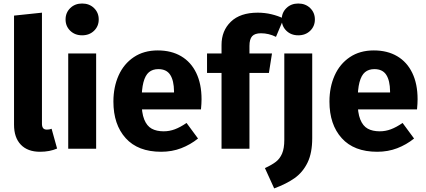

<svg xmlns="http://www.w3.org/2000/svg" viewBox="-20 -829 2375 1070"><path d="M203 16.8Q134 16.8 96.1 -22.7Q58.2 -62.2 58.2 -134V-742L213.8 -758.4V-139.6Q213.8 -123 220.4 -114.8Q227 -106.6 241.4 -106.6Q255.6 -106.6 267.6 -111.4L298.2 -1.2Q256.8 16.8 203 16.8Z M515.8 -531.2V0H360.2V-531.2ZM437.6 -809.4Q478 -809.4 504.1 -783.9Q530.2 -758.4 530.2 -720.6Q530.2 -682.8 504.1 -657.5Q478 -632.2 437.6 -632.2Q397.6 -632.2 371.5 -657.5Q345.4 -682.8 345.4 -720.6Q345.4 -758.4 371.5 -783.9Q397.6 -809.4 437.6 -809.4Z M859.2 -548Q934.6 -548 989.4 -515.8Q1044.2 -483.6 1073.7 -422.4Q1103.2 -361.2 1103.2 -276Q1103.2 -251.8 1100 -219.4H755.2L754 -313.8H949.8V-320.4Q949.2 -379.8 928.7 -411.8Q908.2 -443.8 862.4 -443.8Q830.6 -443.8 810.1 -426.7Q789.6 -409.6 779.3 -370.2Q769 -330.8 769 -263.8Q769 -200 783.7 -163.4Q798.4 -126.8 825.3 -112Q852.2 -97.2 892.2 -97.2Q924.2 -97.2 954.4 -108.5Q984.6 -119.8 1019.6 -143.8L1083.6 -57Q1040.8 -22.6 989.5 -2.9Q938.2 16.8 878 16.8Q748.8 16.8 680.4 -59.1Q612 -135 612 -262.8Q612 -343.6 640.9 -408.3Q669.8 -473 725.6 -510.5Q781.4 -548 859.2 -548Z M1416.2 -758.4Q1455.8 -758.4 1493 -749.5Q1530.2 -740.6 1560.8 -725.4L1518 -623.6Q1477.8 -643.6 1434.4 -643.6Q1400.2 -643.6 1385.2 -627.2Q1370.2 -610.8 1370.2 -573V0H1214.6V-578.6Q1214.6 -658 1266.8 -708.2Q1319 -758.4 1416.2 -758.4ZM1495.8 -531.2 1478.6 -422.4H1133.8V-531.2Z M1720 -531.2V-59Q1720 23.6 1693.9 77.2Q1667.8 130.8 1622.5 163.1Q1577.2 195.4 1508 221L1456.4 107.8Q1495.4 89.8 1517.6 72.6Q1539.8 55.4 1552.1 26.6Q1564.4 -2.2 1564.4 -49.4V-531.2ZM1642.2 -809.4Q1682.6 -809.4 1708.7 -783.9Q1734.8 -758.4 1734.8 -720.6Q1734.8 -682.8 1708.7 -657.5Q1682.6 -632.2 1642.2 -632.2Q1602.2 -632.2 1576.1 -657.5Q1550 -682.8 1550 -720.6Q1550 -758.4 1576.1 -783.9Q1602.2 -809.4 1642.2 -809.4Z M2063.2 -548Q2138.6 -548 2193.4 -515.8Q2248.2 -483.6 2277.7 -422.4Q2307.2 -361.2 2307.2 -276Q2307.2 -251.8 2304 -219.4H1959.2L1958 -313.8H2153.8V-320.4Q2153.2 -379.8 2132.7 -411.8Q2112.2 -443.8 2066.4 -443.8Q2034.6 -443.8 2014.1 -426.7Q1993.6 -409.6 1983.3 -370.2Q1973 -330.8 1973 -263.8Q1973 -200 1987.7 -163.4Q2002.4 -126.8 2029.3 -112Q2056.2 -97.2 2096.2 -97.2Q2128.2 -97.2 2158.4 -108.5Q2188.6 -119.8 2223.6 -143.8L2287.6 -57Q2244.8 -22.6 2193.5 -2.9Q2142.2 16.8 2082 16.8Q1952.8 16.8 1884.4 -59.1Q1816 -135 1816 -262.8Q1816 -343.6 1844.9 -408.3Q1873.8 -473 1929.6 -510.5Q1985.4 -548 2063.2 -548Z"/></svg>

Font: Firava
Style: Regular
Weight: 400
Designer: Carrois Corporate & Edenspiekermann AG
Foundry: Greg Finn Gibson
Version: Version 5.000